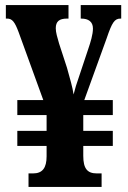

<svg xmlns="http://www.w3.org/2000/svg" viewBox="-20 -734 501 754"><path d="M92 0H379V-53H360C323 -53 307 -72 307 -122V-161H423V-220H307V-282H423V-341H311L399 -584C420 -646 430 -661 453 -661H456V-714H297V-661H299C327 -661 345 -649 345 -622C345 -599 336 -569 326 -540L291 -435C281 -407 274 -384 269 -363C265 -391 255 -425 243 -468L212 -563C205 -587 199 -607 199 -623C199 -650 213 -661 243 -661H249V-714H3V-661H8C28 -661 38 -648 53 -608L150 -341H48V-282H163V-220H48V-161H163V-120C163 -75 147 -53 110 -53H92Z"/></svg>

Font: Noto Serif Sinhala ExtraCondensed ExtraBold
Style: Regular
Weight: 800
Width: 2
Designer: Jelle Bosma - Monotype Design Team
Foundry: Monotype Imaging Inc.
Version: Version 2.007